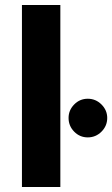

<svg xmlns="http://www.w3.org/2000/svg" viewBox="-20 -750 451 770"><path d="M68 -730V0H222V-730ZM332 -199Q364 -199 387 -222Q410 -245 410 -277Q410 -308 387 -331Q364 -354 332 -354Q300 -354 277.5 -331Q255 -308 255 -277Q255 -245 277.5 -222Q300 -199 332 -199Z"/></svg>

Font: Secuela Black
Style: Regular
Weight: 900
Designer: Fernando Haro
Foundry: deFharo
Version: Version 1.704